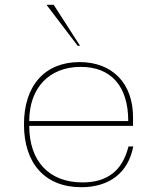

<svg xmlns="http://www.w3.org/2000/svg" viewBox="-20 -771 656 801"><path d="M80 -252C80 -89 168 10 319 10C436 10 515 -50 536 -160H516C491 -59 428 -10 324 -10C185 -10 102 -98 102 -246H535V-282C535 -423 449 -512 312 -512C167 -512 80 -414 80 -252ZM102 -266C102 -403 184 -492 317 -492C443 -492 515 -412 515 -266ZM314 -580 204 -751H174L304 -580Z"/></svg>

Font: Perun Thin
Style: Regular
Weight: 100
Foundry: Copyright (c) Stefan Peev, Context Ltd, 2016
Version: Version 1.089